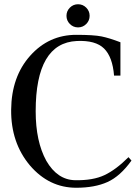

<svg xmlns="http://www.w3.org/2000/svg" viewBox="-20 -868 648 904"><path d="M585 -128 599 -112Q546 -38 486 -11Q426 16 339 16Q211 16 121 -89Q31 -196 32.5 -351.5Q34 -507 122 -605.5Q210 -704 339 -704Q421 -704 458 -696.5Q495 -689 547 -669V-512H517Q510 -600 470 -639.5Q430 -679 342 -675Q148 -666 148 -344Q148 -202 198 -111Q250 -21 334 -19.5Q418 -18 472 -43.5Q526 -69 585 -128ZM402 -793.5Q402 -771 386 -755Q370 -739 347.5 -739Q325 -739 309 -755Q293 -771 293 -793.5Q293 -816 309 -832Q325 -848 347.5 -848Q370 -848 386 -832Q402 -816 402 -793.5Z"/></svg>

Font: GFS Didot
Style: Regular
Weight: 400
Designer: Takis Katsoulidis and George D. Matthiopoulos
Foundry: Takis Katsoulidis and George D. Matthiopoulos
Version: Version 1.0